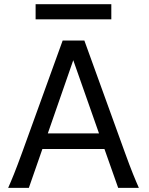

<svg xmlns="http://www.w3.org/2000/svg" viewBox="-20 -909 721 929"><path d="M119.6 0 185.1 -188H485.4L551.8 0H651.9C634.8 -39.1 616.2 -82.5 583.5 -173.3L388.2 -712.9H283.2L87.9 -173.3C54.7 -82 37.1 -39.6 19.5 0ZM459 -263.7H211.4L334.5 -617.7ZM152.3 -815.4H518.6V-888.7H152.3Z"/></svg>

Font: Andika
Style: Regular
Weight: 400
Designer: Victor Gaultney, Annie Olsen, Julie Remington, Don Collingsworth, Eric Hays
Foundry: SIL International
Version: Version 1.000